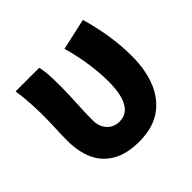

<svg xmlns="http://www.w3.org/2000/svg" viewBox="-149 -733 902 902"><g transform="rotate(-45 301.5 -282.0)"><path d="M295 14Q212 14 159.5 -16.5Q107 -47 82.5 -101Q58 -155 58 -226Q58 -268 60 -309.5Q62 -351 62 -392Q62 -426 59.5 -472Q57 -518 50 -564H207Q214 -535 215.5 -500Q217 -465 217 -425Q217 -402 215.5 -366Q214 -330 212 -290Q210 -250 210 -212Q210 -182 222 -160.5Q234 -139 253.5 -128.5Q273 -118 295 -118Q326 -118 347.5 -136Q369 -154 380.5 -191.5Q392 -229 392 -288Q392 -342 383.5 -404.5Q375 -467 354 -543L511 -578Q531 -510 542.5 -438Q554 -366 554 -295Q554 -199 524 -129.5Q494 -60 437 -23Q380 14 295 14Z"/></g></svg>

Font: Noto Sans KR ExtraBold
Style: Regular
Weight: 800
Designer: Ryoko NISHIZUKA  (kana, bopomofo & ideographs); Paul D. Hunt (Latin, Greek & Cyrillic); Sandoll Communications , Soo-you
Foundry: Adobe
Version: Version 2.004-H2;hotconv 1.0.118;makeotfexe 2.5.65603